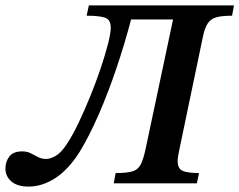

<svg xmlns="http://www.w3.org/2000/svg" viewBox="-67 -677 884 709"><path d="M39 12Q-3 12 -25 -7Q-47 -26 -47 -55Q-47 -80 -32.5 -99Q-18 -118 15 -118Q33 -118 46.5 -111Q60 -104 73.5 -97Q87 -90 104 -90Q118 -90 138 -101Q158 -112 179 -144Q200 -175 222.5 -222Q245 -269 266.5 -322Q288 -375 305 -425.5Q322 -476 332 -515.5Q342 -555 342 -575Q342 -605 320 -612Q298 -619 253 -619L261 -657H797L790 -619Q752 -619 731.5 -613Q711 -607 700 -590.5Q689 -574 682 -540L596 -128Q593 -114 591 -102.5Q589 -91 589 -83Q589 -54 607.5 -46Q626 -38 668 -38L660 0H353L360 -38Q401 -38 421.5 -44Q442 -50 452 -68.5Q462 -87 470 -124L572 -605H417Q394 -517 363.5 -426.5Q333 -336 298 -255.5Q263 -175 227 -116Q186 -51 137.5 -19.5Q89 12 39 12Z"/></svg>

Font: STIX Two Text SemiBold
Style: Italic
Weight: 600
Italic angle: -12°
Designer: Ross Mills, John Hudson & Paul Hanslow, Tiro Typeworks Ltd; with prior portions MicroPress Inc. and Coen Hoffman, Elsevi
Foundry: Tiro Typeworks Ltd
Version: Version 2.13 b171